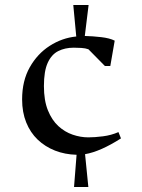

<svg xmlns="http://www.w3.org/2000/svg" viewBox="-20 -685 564 765"><path d="M275 60 285.1 -68.3Q238.6 -69.5 199.1 -85Q159.6 -100.6 130.1 -128.7Q100.7 -156.8 84.4 -197.3Q68.1 -237.8 68.1 -288.9Q68.1 -362.8 98.5 -416.8Q129 -470.8 178 -502.3Q227.1 -533.9 283.8 -539.6L272 -665H333L317.9 -541.7Q349.5 -540.9 383.3 -537Q417.1 -533.1 437 -523L419.5 -422H398L332.4 -488.6Q320.5 -493 304.4 -494Q288.4 -495 274 -495Q238.8 -495 212 -481.4Q185.2 -467.9 170.1 -434.7Q155 -401.6 155 -342Q155 -284.8 170.8 -245.6Q186.6 -206.4 212.4 -182.7Q238.2 -159.1 269.6 -148.4Q300.9 -137.7 332 -137.7Q357.4 -137.7 390.2 -141.9Q423 -146 452 -158.7L462 -133.6Q421.6 -107.8 385.5 -91.8Q349.4 -75.9 318.9 -70.7L332 60Z"/></svg>

Font: Ancizar Serif Light
Style: Regular
Weight: 300
Designer: Cesar Puertas, Viviana Monsalve, Julian Moncada, Julian Prieto, Jose Castro, Felipe Aragon, Mariel Hernandez, Sara Alarc
Version: Version 8.100